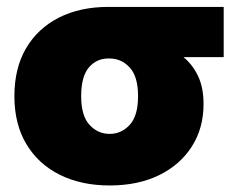

<svg xmlns="http://www.w3.org/2000/svg" viewBox="-20 -536 700 567"><path d="M303.7 11.7Q220.2 11.7 156.7 -19.8Q93.3 -51.3 57.9 -110.4Q22.5 -169.4 22.5 -252Q22.5 -334.5 56.9 -393.3Q91.3 -452.1 153.8 -483.9Q216.3 -515.6 299.8 -515.6H640.6V-367.2H522Q549.3 -344.7 565.2 -310.8Q581.1 -276.9 581.1 -228.5Q581.1 -157.7 546.6 -103.5Q512.2 -49.3 450 -18.8Q387.7 11.7 303.7 11.7ZM303.7 -363.3H299.8Q265.1 -363.3 242.4 -336.7Q219.7 -310.1 219.7 -252Q219.7 -193.8 244.4 -167.2Q269 -140.6 303.7 -140.6Q338.4 -140.6 363 -167.2Q387.7 -193.8 387.7 -252Q387.7 -310.1 363 -336.7Q338.4 -363.3 303.7 -363.3Z"/></svg>

Font: Inter Display Black
Style: Regular
Weight: 900
Designer: Rasmus Andersson
Foundry: rsms
Version: Version 4.000;git-a52131595